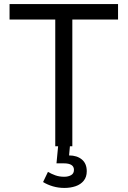

<svg xmlns="http://www.w3.org/2000/svg" viewBox="-20 -720 628 945"><path d="M252 0V-624H27V-700H561V-624H336V0ZM297 205Q267 205 240 197Q213 189 192 176L216 126Q233 136 252.5 143Q272 150 296 150Q316 150 330 142Q344 134 344 116Q344 100 331.5 92Q319 84 295 84H258L268 -21H326L320 45Q359 45 383 65Q407 85 407 123Q407 151 392 169.5Q377 188 352 196.5Q327 205 297 205Z"/></svg>

Font: Space Grotesk
Style: Regular
Weight: 400
Designer: Florian Karsten
Foundry: Florian Karsten
Version: Version 2.000